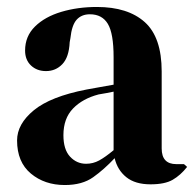

<svg xmlns="http://www.w3.org/2000/svg" viewBox="-20 -516 558 551"><path d="M166 15Q108 15 68.5 -18Q29 -51 29 -113Q29 -160 77 -199.5Q125 -239 228 -259Q244 -262 264 -265.5Q284 -269 306 -273V-352Q306 -420 289.5 -447.5Q273 -475 238 -475Q214 -475 200 -459.5Q186 -444 182 -406L180 -395Q178 -352 159 -332Q140 -312 112 -312Q86 -312 69 -328Q52 -344 52 -371Q52 -412 80.5 -440Q109 -468 156 -482Q203 -496 258 -496Q347 -496 395.5 -452.5Q444 -409 444 -311V-90Q444 -45 486 -45H508L517 -37Q498 -13 475.5 0Q453 13 412 13Q368 13 342.5 -7.5Q317 -28 309 -62Q279 -30 247.5 -7.5Q216 15 166 15ZM227 -46Q247 -46 264.5 -55.5Q282 -65 306 -85V-253Q296 -251 286 -249Q276 -247 263 -245Q217 -233 189.5 -204.5Q162 -176 162 -128Q162 -87 181 -66.5Q200 -46 227 -46Z"/></svg>

Font: DM Serif Display
Style: Regular
Weight: 400
Designer: Colophon Foundry, Frank Grießhammer
Foundry: Colophon Foundry
Version: Version 5.200; ttfautohint (v1.8.3)